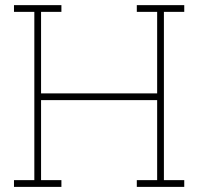

<svg xmlns="http://www.w3.org/2000/svg" viewBox="-20 -731 775 751"><path d="M34.7 0V-26.4H114.3V-684.6H34.7V-710.9H220.2V-684.6H140.6V-365.7H594.7V-684.6H515.1V-710.9H700.7V-684.6H621.1V-26.4H700.7V0H515.1V-26.4H594.7V-339.4H140.6V-26.4H220.2V0Z"/></svg>

Font: Roboto Slab Thin
Style: Regular
Weight: 100
Designer: Google
Version: Version 2.000; ttfautohint (v1.8.1.43-b0c9)